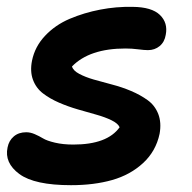

<svg xmlns="http://www.w3.org/2000/svg" viewBox="-29 -524 564 563"><path d="M179.2 19Q72.3 19 27.8 -13.7Q-16.6 -46.4 -6.8 -91.8Q-2.9 -111.8 11.5 -124Q25.9 -136.2 47.9 -136.2Q60.1 -136.2 73 -130.6Q85.9 -125 97.2 -118.2Q108.4 -111.3 132.1 -105.7Q155.8 -100.1 186 -100.1Q285.6 -100.1 321.8 -150.9Q316.9 -162.1 297.9 -171.4Q278.8 -180.7 253.7 -187.7Q228.5 -194.8 199.7 -203.1Q170.9 -211.4 144.3 -222.9Q117.7 -234.4 97.2 -250Q76.7 -265.6 67.6 -290.3Q58.6 -314.9 64.9 -346.2Q73.2 -387.2 103 -418.9Q132.8 -450.7 175.3 -468.8Q217.8 -486.8 264.9 -495.8Q312 -504.9 359.9 -503.9Q416 -503.4 439.9 -480.2Q463.9 -457 457 -421.9Q453.6 -400.9 439.2 -388.9Q424.8 -377 404.8 -377Q394.5 -377 376 -379.4Q357.4 -381.8 338.9 -381.8Q233.4 -381.8 182.1 -329.1Q185.5 -316.9 203.4 -307.4Q221.2 -297.9 245.8 -290.8Q270.5 -283.7 299.6 -276.1Q328.6 -268.6 355.7 -257.1Q382.8 -245.6 404.1 -230.2Q425.3 -214.8 435.1 -189.7Q444.8 -164.6 439 -131.8Q428.2 -80.6 390.6 -45.9Q353 -11.2 299.8 3.9Q246.6 19 179.2 19Z"/></svg>

Font: Shantell Sans Bouncy
Style: Italic
Weight: 600
Italic angle: -11.31°
Designer: Stephen Nixon, Anya Danilova, Shantell Martin
Foundry: Arrow Type
Version: Version 1.006;[9816181b4]